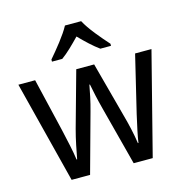

<svg xmlns="http://www.w3.org/2000/svg" viewBox="-111 -871 942 974"><g transform="rotate(-15 360.0 -383.5)"><path d="M401 -766H316C293 -722 241 -659 205 -617V-606H259C290 -628 324 -662 358 -697C392 -662 427 -629 459 -606H515V-617C479 -657 424 -721 401 -766ZM391 -311 472 -1H572L709 -537H623L551 -237C538 -180 526 -125 522 -94H519C512 -145 498 -203 486 -246L408 -537H314L233 -246C219 -195 207 -132 200 -94H197C191 -139 177 -201 164 -258L98 -537H10L146 -1H243L328 -310C342 -359 352 -411 358 -444H361C367 -412 378 -360 391 -311Z"/></g></svg>

Font: Noto Sans Ethiopic SemiCondensed
Style: Regular
Weight: 400
Width: 4
Designer: Monotype Design Team
Foundry: Monotype Imaging Inc.
Version: Version 2.102